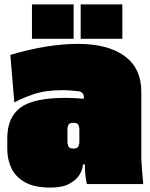

<svg xmlns="http://www.w3.org/2000/svg" viewBox="-20 -835 679 871"><path d="M630 0H374Q370 -19 367.5 -39.5Q365 -60 365 -89H356Q356 -68 341.5 -43.5Q327 -19 295 -1.5Q263 16 209 16Q135 16 92 -9Q49 -34 31 -73.5Q13 -113 13 -159V-207Q13 -303 73 -347Q133 -391 276 -391Q296 -391 316.5 -390Q337 -389 360 -387Q362 -404 354.5 -412Q347 -420 336 -421Q317 -423 299.5 -424.5Q282 -426 265 -426Q185 -426 130.5 -407Q76 -388 45 -370L27 -586Q115 -612 191.5 -624Q268 -636 332 -636Q470 -636 545.5 -580.5Q621 -525 621 -419V-116Q624 -57 630 0ZM340 -188V-251Q340 -255 336.5 -266.5Q333 -278 313 -278Q293 -278 289.5 -266.5Q286 -255 286 -251V-188Q286 -185 289.5 -173Q293 -161 313 -161Q333 -161 336.5 -173Q340 -185 340 -188ZM125 -815H314V-659H125ZM346 -815H535V-659H346Z"/></svg>

Font: Gasoek One
Style: Regular
Weight: 400
Designer: Jiashuo Zhang
Foundry: JAMO
Version: Version 1.000; ttfautohint (v1.8.4.7-5d5b);gftools[0.9.29]